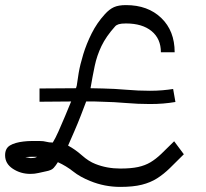

<svg xmlns="http://www.w3.org/2000/svg" viewBox="-37 -686 808 753"><path d="M646 -132 684 -81Q654 -51 629.5 -27Q605 -3 579 13.5Q553 30 519 38.5Q485 47 435 47Q373 47 317 24Q277 8 250 -13.5Q223 -35 190 -50Q182 -37 173.5 -27.5Q165 -18 143 -14Q128 -11 113.5 -7.5Q99 -4 82 -4Q44 -4 13.5 -24Q-17 -44 -17 -77Q-17 -104 2 -115.5Q21 -127 55 -131Q72 -133 87.5 -133Q103 -133 119 -133Q134 -133 144.5 -130Q155 -127 170 -127Q180 -143 192.5 -171Q205 -199 218 -230Q231 -261 242 -288Q211 -288 180 -287.5Q149 -287 118 -287V-339Q153 -339 189 -339.5Q225 -340 261 -340Q264 -348 264 -350Q266 -367 271.5 -399.5Q277 -432 289.5 -473Q302 -514 322.5 -555Q343 -596 374 -630Q392 -650 410 -658Q428 -666 457 -666Q543 -666 595.5 -615.5Q648 -565 648 -481H594Q594 -534 557.5 -564Q521 -594 457 -594Q438 -594 428.5 -591Q419 -588 414 -582Q379 -543 361 -505.5Q343 -468 334.5 -427.5Q326 -387 318 -340Q331 -340 343 -339.5Q355 -339 366 -339Q413 -338 459 -334Q505 -330 551 -330Q577 -330 600 -332Q623 -334 642 -337L651 -286Q627 -282 603 -280Q579 -278 551 -278Q504 -278 457.5 -282Q411 -286 364 -287Q350 -288 334.5 -288Q319 -288 301 -288Q292 -264 280 -233Q268 -202 254.5 -171Q241 -140 230 -115Q258 -100 284.5 -76.5Q311 -53 337 -43Q382 -25 435 -25Q477 -25 504.5 -31Q532 -37 553 -49.5Q574 -62 595.5 -82.5Q617 -103 646 -132ZM62 -70 82 -66Q102 -66 108 -71Q96 -71 84 -71Q72 -71 62 -70Z"/></svg>

Font: Syne
Style: Italic
Weight: 400
Italic angle: -9°
Designer: Lucas Descroix
Foundry: Bonjour Monde
Version: Version 2.000; ttfautohint (v1.8.3)